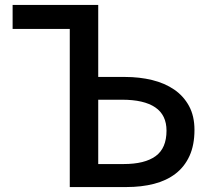

<svg xmlns="http://www.w3.org/2000/svg" viewBox="-20 -756 853 776"><path d="M377 -736V-445H485Q544 -445 595 -432.5Q646 -420 684 -394Q722 -368 744 -327.5Q766 -287 766 -231Q766 -170 746 -126Q726 -82 689.5 -54Q653 -26 602.5 -13Q552 0 491 0H262V-639H31V-736ZM377 -353V-93H480Q565 -93 609 -125Q653 -157 653 -228Q653 -291 607.5 -322Q562 -353 473 -353Z"/></svg>

Font: Kinto Sans Med
Style: Regular
Weight: 500
Designer: Authors: Ryoko NISHIZUKA  (kana & ideographs); Paul D. Hunt (Latin, Greek & Cyrillic); Wenlong ZHANG  (bopomofo); Sandol
Foundry: Adobe Systems Incorporated, ookami Inc.
Version: Version 0.001